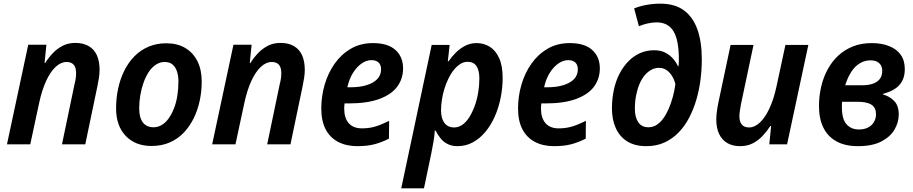

<svg xmlns="http://www.w3.org/2000/svg" viewBox="-20 -787 4978 1047"><path d="M18 0 134 -543H233L223 -443H226Q245 -473 269 -498Q293 -523 323 -538Q353 -553 391 -553Q434 -553 464 -535.5Q494 -518 508.5 -485Q523 -452 523 -407Q523 -386 519.5 -362.5Q516 -339 511 -316L445 0H318L386 -326Q391 -345 393 -360Q395 -375 395 -388Q395 -419 382 -434Q369 -449 343 -449Q312 -449 283.5 -422.5Q255 -396 232 -346.5Q209 -297 194 -228L145 0Z M806 9Q718 9 665.5 -46Q613 -101 613 -196Q613 -251 624 -303Q635 -355 657 -400Q679 -445 712 -479Q745 -513 789 -532Q833 -551 887 -551Q947 -551 990 -525.5Q1033 -500 1056.5 -453.5Q1080 -407 1080 -341Q1080 -289 1069 -237.5Q1058 -186 1036 -141.5Q1014 -97 981.5 -63Q949 -29 905 -10Q861 9 806 9ZM817 -93Q841 -93 862 -105.5Q883 -118 899.5 -141Q916 -164 928.5 -195.5Q941 -227 947 -264.5Q953 -302 953 -344Q953 -372 945.5 -396Q938 -420 922 -434.5Q906 -449 878 -449Q852 -449 829.5 -434Q807 -419 790.5 -393.5Q774 -368 762.5 -335.5Q751 -303 745 -267Q739 -231 739 -196Q739 -146 759 -119.5Q779 -93 817 -93Z M1137 0 1253 -543H1352L1342 -443H1345Q1364 -473 1388 -498Q1412 -523 1442 -538Q1472 -553 1510 -553Q1553 -553 1583 -535.5Q1613 -518 1627.5 -485Q1642 -452 1642 -407Q1642 -386 1638.5 -362.5Q1635 -339 1630 -316L1564 0H1437L1505 -326Q1510 -345 1512 -360Q1514 -375 1514 -388Q1514 -419 1501 -434Q1488 -449 1462 -449Q1431 -449 1402.5 -422.5Q1374 -396 1351 -346.5Q1328 -297 1313 -228L1264 0Z M1928 10Q1868 10 1823.5 -13.5Q1779 -37 1755.5 -82.5Q1732 -128 1732 -195Q1732 -262 1750.5 -325.5Q1769 -389 1805 -440Q1841 -491 1893.5 -521.5Q1946 -552 2014 -552Q2095 -552 2136.5 -514.5Q2178 -477 2178 -414Q2178 -358 2146.5 -315Q2115 -272 2049 -247.5Q1983 -223 1880 -223H1859Q1858 -215 1857.5 -208.5Q1857 -202 1857 -195Q1857 -144 1881.5 -115.5Q1906 -87 1954 -87Q1993 -87 2026.5 -97Q2060 -107 2102 -128L2101 -31Q2062 -11 2022.5 -0.5Q1983 10 1928 10ZM1889 -311Q1943 -311 1980.5 -323Q2018 -335 2038 -356.5Q2058 -378 2058 -409Q2058 -433 2044.5 -446Q2031 -459 2005 -459Q1978 -459 1951.5 -440.5Q1925 -422 1904.5 -389Q1884 -356 1874 -311Z M2168 240 2334 -542H2432L2422 -453H2426Q2444 -479 2467 -501.5Q2490 -524 2518 -538Q2546 -552 2579 -552Q2618 -552 2650 -532.5Q2682 -513 2701.5 -471Q2721 -429 2721 -363Q2721 -307 2710 -253Q2699 -199 2678 -151.5Q2657 -104 2626.5 -67.5Q2596 -31 2558 -10.5Q2520 10 2475 10Q2444 10 2421 -1.5Q2398 -13 2382.5 -32.5Q2367 -52 2355 -75H2351Q2349 -44 2343.5 -12.5Q2338 19 2332 49L2292 240ZM2457 -92Q2481 -92 2502 -107Q2523 -122 2539.5 -148.5Q2556 -175 2568.5 -209Q2581 -243 2587.5 -281.5Q2594 -320 2594 -358Q2594 -404 2578 -427Q2562 -450 2530 -450Q2509 -450 2490 -438Q2471 -426 2454.5 -405.5Q2438 -385 2425 -358Q2412 -331 2403 -301.5Q2394 -272 2389.5 -241.5Q2385 -211 2385 -184Q2385 -143 2403 -117.5Q2421 -92 2457 -92Z M3001 10Q2941 10 2896.5 -13.5Q2852 -37 2828.5 -82.5Q2805 -128 2805 -195Q2805 -262 2823.5 -325.5Q2842 -389 2878 -440Q2914 -491 2966.5 -521.5Q3019 -552 3087 -552Q3168 -552 3209.5 -514.5Q3251 -477 3251 -414Q3251 -358 3219.5 -315Q3188 -272 3122 -247.5Q3056 -223 2953 -223H2932Q2931 -215 2930.5 -208.5Q2930 -202 2930 -195Q2930 -144 2954.5 -115.5Q2979 -87 3027 -87Q3066 -87 3099.5 -97Q3133 -107 3175 -128L3174 -31Q3135 -11 3095.5 -0.5Q3056 10 3001 10ZM2962 -311Q3016 -311 3053.5 -323Q3091 -335 3111 -356.5Q3131 -378 3131 -409Q3131 -433 3117.5 -446Q3104 -459 3078 -459Q3051 -459 3024.5 -440.5Q2998 -422 2977.5 -389Q2957 -356 2947 -311Z M3505 10Q3441 10 3399.5 -16.5Q3358 -43 3337.5 -89.5Q3317 -136 3317 -195Q3317 -247 3327 -295Q3337 -343 3357 -382.5Q3377 -422 3405.5 -451.5Q3434 -481 3469.5 -497Q3505 -513 3547 -513Q3581 -513 3605.5 -501Q3630 -489 3648 -469.5Q3666 -450 3677 -426H3680Q3681 -434 3681.5 -443Q3682 -452 3682 -463Q3682 -567 3653 -616Q3624 -665 3560 -665Q3537 -665 3511 -659Q3485 -653 3464 -644L3438 -741Q3466 -753 3504 -760Q3542 -767 3581 -767Q3660 -767 3709.5 -730.5Q3759 -694 3783 -626.5Q3807 -559 3807 -463Q3807 -409 3800 -353Q3793 -297 3777.5 -244Q3762 -191 3738 -145Q3714 -99 3680.5 -64.5Q3647 -30 3603.5 -10Q3560 10 3505 10ZM3516 -93Q3540 -93 3560 -105.5Q3580 -118 3596.5 -140.5Q3613 -163 3626 -193Q3639 -223 3648.5 -257Q3658 -291 3663 -328Q3657 -353 3644.5 -373Q3632 -393 3614.5 -405Q3597 -417 3573 -417Q3551 -417 3531 -406Q3511 -395 3494.5 -375Q3478 -355 3466.5 -327Q3455 -299 3448.5 -265.5Q3442 -232 3442 -193Q3442 -148 3460.5 -120.5Q3479 -93 3516 -93Z M4016 10Q3974 10 3945 -7.5Q3916 -25 3901 -57.5Q3886 -90 3886 -135Q3886 -156 3889.5 -182Q3893 -208 3899 -235L3964 -542H4089L4020 -216Q4017 -198 4014.5 -182Q4012 -166 4012 -154Q4012 -124 4025 -108Q4038 -92 4065 -92Q4095 -92 4123.5 -118.5Q4152 -145 4175.5 -195Q4199 -245 4214 -314L4263 -542H4388L4272 0H4175L4185 -100H4181Q4162 -71 4138 -45.5Q4114 -20 4084 -5Q4054 10 4016 10Z M4658 10Q4589 10 4541.5 -16Q4494 -42 4470 -91Q4446 -140 4446 -208Q4446 -263 4458 -314.5Q4470 -366 4493.5 -409Q4517 -452 4551.5 -484Q4586 -516 4631.5 -534Q4677 -552 4733 -552Q4788 -552 4829 -535.5Q4870 -519 4892 -488Q4914 -457 4914 -410Q4914 -370 4898.5 -343Q4883 -316 4856 -300Q4829 -284 4795 -275V-272Q4831 -262 4856 -236.5Q4881 -211 4881 -163Q4881 -120 4858 -80.5Q4835 -41 4786 -15.5Q4737 10 4658 10ZM4663 -81Q4694 -81 4714.5 -92Q4735 -103 4746 -122Q4757 -141 4757 -164Q4757 -199 4733 -215.5Q4709 -232 4656 -232H4572Q4571 -226 4571 -218Q4571 -210 4571 -202Q4571 -137 4596.5 -109Q4622 -81 4663 -81ZM4681 -322Q4714 -322 4738.5 -330Q4763 -338 4777 -355.5Q4791 -373 4791 -402Q4791 -427 4774.5 -442.5Q4758 -458 4727 -458Q4696 -458 4669 -442Q4642 -426 4622 -395Q4602 -364 4589 -322Z"/></svg>

Font: Noto Sans Display SemiBold
Style: Italic
Weight: 600
Italic angle: -12°
Designer: Monotype Design Team
Foundry: Monotype Imaging Inc.
Version: Version 2.003